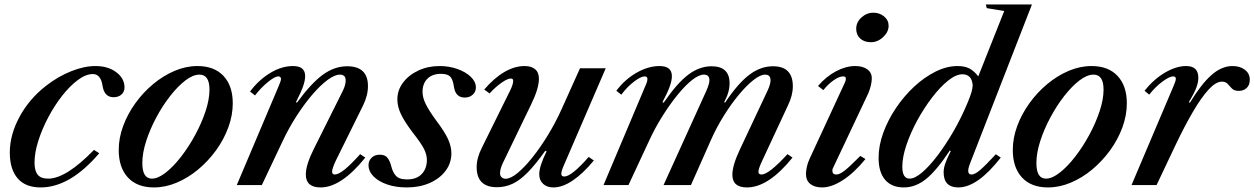

<svg xmlns="http://www.w3.org/2000/svg" viewBox="-20 -831 5631 862"><path d="M162.5 10.5Q94 10.5 59 -30.5Q24 -71.5 24 -146Q24 -225.5 67.5 -306.2Q111 -387 187 -446Q241 -488 299.5 -511.2Q358 -534.5 408.5 -534.5Q465 -534.5 502 -506.8Q539 -479 539 -438.5Q539 -419 525.5 -406.8Q512 -394.5 490 -394.5Q448.5 -394.5 440.5 -445.5Q432.5 -498.5 397 -498.5Q365.5 -498.5 329.5 -471.8Q293.5 -445 259 -401Q224.5 -357 196.5 -304Q168.5 -251 151.8 -198Q135 -145 135 -101Q135 -65 149 -47Q163 -29 196.5 -29Q276.5 -29 402 -158L425.5 -143Q294.5 10.5 162.5 10.5Z M671 10.5Q595.5 10.5 554.2 -34.2Q513 -79 513 -157.5Q513 -211.5 533 -265.5Q553 -319.5 588 -368Q623 -416.5 668.2 -454Q713.5 -491.5 764.2 -513Q815 -534.5 866.5 -534.5Q942 -534.5 983.5 -490Q1025 -445.5 1025 -367.5Q1025 -313 1005 -258.8Q985 -204.5 950 -156.2Q915 -108 869.8 -70.2Q824.5 -32.5 773.5 -11Q722.5 10.5 671 10.5ZM662 -29Q689.5 -29 724 -56Q758.5 -83 793 -127.5Q827.5 -172 856.2 -225Q885 -278 902.8 -331.5Q920.5 -385 920.5 -428.5Q920.5 -496 875.5 -496Q846.5 -496 812.2 -469.8Q778 -443.5 744 -400Q710 -356.5 681.8 -303.8Q653.5 -251 636.2 -197.5Q619 -144 619 -99Q619 -29 662 -29Z M1419.5 10.5Q1353 10.5 1353 -47.5Q1353 -91 1389 -162.5L1519.5 -424Q1532 -450 1532 -470Q1532 -496 1506 -496Q1482.5 -496 1449.8 -471.5Q1417 -447 1381 -404.8Q1345 -362.5 1310.5 -308.8Q1276 -255 1248.5 -196.5L1155.5 0H1043L1232 -446.5Q1241.5 -469 1241.5 -475.5Q1241.5 -488 1229.5 -488Q1213.5 -488 1182.2 -462.2Q1151 -436.5 1125 -402.5L1102.5 -420Q1141.5 -472 1192.8 -503.2Q1244 -534.5 1295.5 -534.5Q1350 -534.5 1350 -489.5Q1350 -470 1340.8 -443.5Q1331.5 -417 1308.5 -372L1313.5 -370.5Q1377.5 -458 1429.8 -495.8Q1482 -533.5 1538.5 -533.5Q1632 -533.5 1632 -444.5Q1632 -402 1609.5 -356.5L1488 -110.5Q1480.5 -95 1475.8 -81.5Q1471 -68 1471 -60.5Q1471 -47.5 1483.5 -47.5Q1515.5 -47.5 1597 -139L1620 -123.5Q1512 10.5 1419.5 10.5Z M1806.5 10.5Q1756.5 10.5 1717.8 -3Q1679 -16.5 1656.8 -39.2Q1634.5 -62 1634.5 -90Q1634.5 -109.5 1648.5 -123Q1662.5 -136.5 1684.5 -136.5Q1709.5 -136.5 1720.2 -121.8Q1731 -107 1736.5 -85Q1742.5 -59.5 1756.8 -42.5Q1771 -25.5 1807.5 -25.5Q1850.5 -25.5 1873.5 -49.8Q1896.5 -74 1896.5 -113Q1896.5 -136.5 1883.8 -162Q1871 -187.5 1834.5 -234Q1796.5 -284 1780.2 -318.2Q1764 -352.5 1764 -384.5Q1764 -426.5 1789.8 -460.5Q1815.5 -494.5 1858.5 -514.5Q1901.5 -534.5 1953.5 -534.5Q1996.5 -534.5 2033.8 -521.2Q2071 -508 2093.8 -486Q2116.5 -464 2116.5 -438.5Q2116.5 -418.5 2102.2 -405.8Q2088 -393 2066.5 -393Q2025 -393 2018 -441.5Q2013 -476 2000.5 -487.8Q1988 -499.5 1960 -499.5Q1920.5 -499.5 1898.8 -477.5Q1877 -455.5 1877 -418.5Q1877 -393.5 1890.8 -365Q1904.5 -336.5 1936.5 -292.5Q1976.5 -239.5 1991.5 -206.5Q2006.5 -173.5 2006.5 -143Q2006.5 -98.5 1980.2 -63.8Q1954 -29 1908.5 -9.2Q1863 10.5 1806.5 10.5Z M2464.5 10.5Q2436 10.5 2418.5 -5.5Q2401 -21.5 2401 -48.5Q2401 -85 2434 -151.5L2428 -154Q2385 -93.5 2350 -57.8Q2315 -22 2281.8 -6.2Q2248.5 9.5 2211 9.5Q2120 9.5 2120 -81Q2120 -122 2143.5 -168L2269 -422Q2284 -451.5 2284 -468Q2284 -478.5 2273.5 -478.5Q2258.5 -478.5 2231.5 -459.5Q2204.5 -440.5 2178 -411.5L2154 -429Q2198 -480.5 2244 -507.5Q2290 -534.5 2335 -534.5Q2365.5 -534.5 2382.5 -520.2Q2399.5 -506 2399.5 -477.5Q2399.5 -433.5 2364.5 -362L2238 -100Q2225 -73 2225 -53Q2225 -41.5 2232.2 -35Q2239.5 -28.5 2250 -28.5Q2272.5 -28.5 2304 -54.5Q2335.5 -80.5 2371 -125Q2406.5 -169.5 2441 -226.2Q2475.5 -283 2503 -344.5L2584 -524.5H2699.5L2510.5 -86.5Q2500 -63 2500 -50.5Q2500 -38.5 2513.5 -38.5Q2530 -38.5 2558.2 -61.5Q2586.5 -84.5 2623 -126.5L2646 -110.5Q2598.5 -52.5 2552 -21Q2505.5 10.5 2464.5 10.5Z M3333.5 10.5Q3268 10.5 3268 -46.5Q3268 -89 3303 -162.5L3426 -424Q3442 -458 3439 -477Q3436 -496 3415 -496Q3393.5 -496 3362.5 -471.5Q3331.5 -447 3297 -405.5Q3262.5 -364 3230 -312Q3197.5 -260 3173 -205L3082 0H2959L3151.5 -424Q3165 -454.5 3165 -471Q3165 -496 3140 -496Q3118 -496 3087.2 -471.8Q3056.5 -447.5 3022 -405.2Q2987.5 -363 2953.8 -309.2Q2920 -255.5 2893 -196.5L2801.5 0H2689.5L2878 -446.5Q2897 -488 2874.5 -488Q2857 -488 2826 -464.2Q2795 -440.5 2769.5 -406L2747 -423.5Q2786.5 -475.5 2838.8 -505Q2891 -534.5 2941 -534.5Q2996.5 -534.5 2996.5 -489Q2996.5 -469.5 2986.5 -441.8Q2976.5 -414 2954 -372L2960 -370.5Q3020 -458 3070.2 -495.8Q3120.5 -533.5 3174.5 -533.5Q3255.5 -533.5 3255.5 -457Q3255.5 -416.5 3231 -372L3235.5 -370.5Q3293 -456.5 3343.8 -495Q3394.5 -533.5 3450.5 -533.5Q3539.5 -533.5 3539.5 -443.5Q3539.5 -402.5 3517 -356.5L3402.5 -110.5Q3385.5 -74.5 3385 -61Q3384.5 -47.5 3399 -47.5Q3431.5 -47.5 3515.5 -139L3538 -123.5Q3430 10.5 3333.5 10.5Z M3890 -641.5Q3860 -641.5 3842 -658Q3824 -674.5 3824 -702Q3824 -731 3847.5 -752.5Q3871 -774 3901 -774Q3929 -774 3949.2 -757.2Q3969.5 -740.5 3969.5 -715.5Q3969.5 -687.5 3945 -664.5Q3920.5 -641.5 3890 -641.5ZM3671 10.5Q3637.5 10.5 3618 -5Q3598.5 -20.5 3598.5 -50Q3598.5 -62.5 3602 -80.2Q3605.5 -98 3614.5 -117.5L3773 -460Q3776 -466.5 3776.8 -471Q3777.5 -475.5 3777.5 -478.5Q3777.5 -488 3765.5 -488Q3748 -488 3723.5 -471.2Q3699 -454.5 3676.5 -426.5L3652.5 -445Q3689 -487.5 3733.2 -511Q3777.5 -534.5 3820 -534.5Q3853 -534.5 3873.5 -520Q3894 -505.5 3894 -479Q3894 -465.5 3889.8 -447.2Q3885.5 -429 3877.5 -410.5L3720.5 -78Q3718 -73.5 3717.5 -70.2Q3717 -67 3717 -64.5Q3717 -47.5 3735 -47.5Q3749.5 -47.5 3771.8 -64.8Q3794 -82 3842.5 -131L3865.5 -117Q3815.5 -55.5 3764.5 -22.5Q3713.5 10.5 3671 10.5Z M4038 10.5Q3983 10.5 3953.8 -23.8Q3924.5 -58 3924.5 -122.5Q3924.5 -177 3945.5 -234.8Q3966.5 -292.5 4002.5 -346Q4038.5 -399.5 4084.2 -442Q4130 -484.5 4180.2 -509.5Q4230.5 -534.5 4279 -534.5Q4310.5 -534.5 4331.8 -523.8Q4353 -513 4372 -488L4488.5 -781.5L4410 -794.5L4406 -811H4613L4334 -94.5Q4316.5 -47.5 4342 -47.5Q4357 -47.5 4380.8 -68Q4404.5 -88.5 4451 -138.5L4473 -123.5Q4368.5 10.5 4282.5 10.5Q4216.5 10.5 4216.5 -58Q4216.5 -76.5 4224.5 -98.8Q4232.5 -121 4248.5 -152.5L4244.5 -155.5Q4185 -65.5 4137.8 -27.5Q4090.5 10.5 4038 10.5ZM4064 -29Q4087 -29 4119.8 -56.8Q4152.5 -84.5 4189 -132.5Q4225.5 -180.5 4260.8 -241.5Q4296 -302.5 4323.5 -368.5Q4337 -401 4341.8 -418Q4346.5 -435 4347 -449Q4342.5 -497.5 4301 -497.5Q4272 -497.5 4236.2 -468.8Q4200.5 -440 4164.5 -393Q4128.5 -346 4098.2 -290.5Q4068 -235 4049.5 -180.2Q4031 -125.5 4031 -82.5Q4031 -29 4064 -29Z M4685 10.5Q4609.5 10.5 4568.2 -34.2Q4527 -79 4527 -157.5Q4527 -211.5 4547 -265.5Q4567 -319.5 4602 -368Q4637 -416.5 4682.2 -454Q4727.5 -491.5 4778.2 -513Q4829 -534.5 4880.5 -534.5Q4956 -534.5 4997.5 -490Q5039 -445.5 5039 -367.5Q5039 -313 5019 -258.8Q4999 -204.5 4964 -156.2Q4929 -108 4883.8 -70.2Q4838.5 -32.5 4787.5 -11Q4736.5 10.5 4685 10.5ZM4676 -29Q4703.5 -29 4738 -56Q4772.5 -83 4807 -127.5Q4841.5 -172 4870.2 -225Q4899 -278 4916.8 -331.5Q4934.5 -385 4934.5 -428.5Q4934.5 -496 4889.5 -496Q4860.5 -496 4826.2 -469.8Q4792 -443.5 4758 -400Q4724 -356.5 4695.8 -303.8Q4667.5 -251 4650.2 -197.5Q4633 -144 4633 -99Q4633 -29 4676 -29Z M5060 0 5249.5 -446.5Q5253.5 -456 5256.2 -463.8Q5259 -471.5 5259 -477.5Q5259 -488 5247 -488Q5230 -488 5198.2 -464.2Q5166.5 -440.5 5139.5 -406L5118.5 -423.5Q5159 -474.5 5209.5 -504.5Q5260 -534.5 5305.5 -534.5Q5360 -534.5 5360 -482Q5360 -462 5351 -437.5Q5342 -413 5317 -372L5322.5 -370.5Q5373.5 -454 5419 -494.2Q5464.5 -534.5 5514 -534.5Q5547 -534.5 5569 -517.8Q5591 -501 5591 -473Q5591 -449.5 5577.2 -436.2Q5563.5 -423 5542 -423Q5521.5 -423 5511.2 -433.2Q5501 -443.5 5492 -454Q5483 -464.5 5465.5 -464.5Q5439 -464.5 5406.2 -429Q5373.5 -393.5 5336 -329.5Q5298.5 -265.5 5257.5 -179.5L5172.5 0Z"/></svg>

Font: Libre Caslon Text Medium Italic
Style: Regular
Weight: 500
Italic angle: -22.583°
Designer: Pablo Impallari, Rodrigo Fuenzalida, Katja Schimmel
Foundry: Pablo Impallari, Rodrigo Fuenzalida
Version: Version 2.000